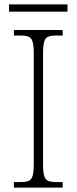

<svg xmlns="http://www.w3.org/2000/svg" viewBox="-20 -850 348 870"><path d="M43 0V-25H73Q97 -25 110 -30.5Q123 -36 128 -54Q133 -72 133 -109V-605Q133 -642 128 -660Q123 -678 110 -683.5Q97 -689 73 -689H43V-714H264V-689H235Q211 -689 198 -683.5Q185 -678 180 -660Q175 -642 175 -605V-109Q175 -72 180 -54Q185 -36 198 -30.5Q211 -25 235 -25H264V0ZM21 -797V-830H286V-797Z"/></svg>

Font: Noto Serif Khmer SemiCondensed ExtraLight
Style: Regular
Weight: 200
Width: 4
Designer: Danh Hong and the Monotype Design Team
Foundry: Monotype Imaging Inc.
Version: Version 2.004; ttfautohint (v1.8.4.7-5d5b)